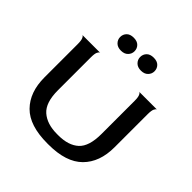

<svg xmlns="http://www.w3.org/2000/svg" viewBox="-209 -975 1154 1154"><g transform="rotate(45 367.5 -398.5)"><path d="M363 10Q211 10 140.5 -61.5Q70 -133 70 -259V-541Q70 -573 63.5 -586.5Q57 -600 50 -600H202Q195 -599 188.5 -586Q182 -573 182 -541V-261Q182 -156 230.5 -113.5Q279 -71 364 -71H375Q461 -71 507 -113Q553 -155 553 -261V-541Q553 -573 546.5 -586.5Q540 -600 533 -600H685Q678 -599 671.5 -585.5Q665 -572 665 -540V-259Q665 -133 593.5 -61.5Q522 10 373 10ZM281 -697Q252 -697 236 -713.5Q220 -730 220 -752Q220 -775 235.5 -791Q251 -807 281 -807Q311 -807 326.5 -791Q342 -775 342 -752Q342 -730 326 -713.5Q310 -697 281 -697ZM451 -697Q422 -697 406 -713.5Q390 -730 390 -752Q390 -775 405.5 -791Q421 -807 451 -807Q481 -807 496.5 -791Q512 -775 512 -752Q512 -730 496 -713.5Q480 -697 451 -697Z"/></g></svg>

Font: Red Rose
Style: Regular
Weight: 400
Designer: Jaikishan Patel
Version: Version 2.000; ttfautohint (v1.8.3)